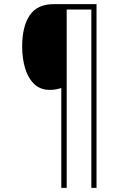

<svg xmlns="http://www.w3.org/2000/svg" viewBox="-20 -780 609 927"><path d="M446 127H421V-734H302V127H276V-355Q263 -351 250 -348.5Q237 -346 220 -346Q175 -346 145.5 -374Q116 -402 101.5 -449.5Q87 -497 87 -556Q87 -652 123.5 -706Q160 -760 239 -760H446Z"/></svg>

Font: Noto Sans Kannada SemiCondensed Thin
Style: Regular
Weight: 100
Width: 4
Designer: Jelle Bosma - Monotype Design Team
Foundry: Monotype Imaging Inc.
Version: Version 2.005; ttfautohint (v1.8.4.7-5d5b)